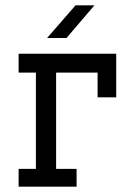

<svg xmlns="http://www.w3.org/2000/svg" viewBox="-20 -702 482 722"><path d="M157 -559 264 -682H335L230 -559ZM50 0V-67H115V-429H50V-500H417V-336H347V-429H191V-67H268V0Z"/></svg>

Font: Kelly Slab
Style: Regular
Weight: 400
Designer: Denis Masharov
Foundry: Denis Masharov
Version: Version 1.001